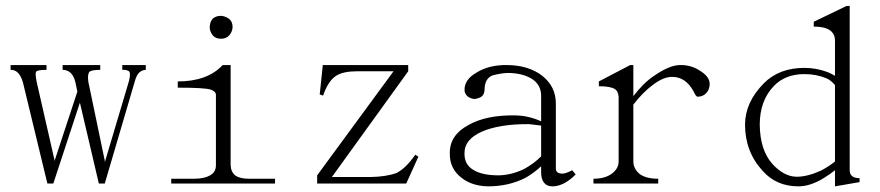

<svg xmlns="http://www.w3.org/2000/svg" viewBox="-20 -708 3040 663"><path d="M483.4 -466.8Q456.1 -465.8 446.3 -429.7L341.8 -74.2H321.3L255.9 -353.5L164.1 -74.2H143.6L59.6 -421.9Q46.9 -467.8 16.6 -466.8V-483.4H140.6V-466.8Q108.4 -466.8 104.5 -460Q100.6 -452.1 107.4 -421.9L168 -156.2V-151.4L247.1 -391.6L240.2 -424.8Q229.5 -466.8 196.3 -466.8V-483.4H326.2V-466.8Q295.9 -466.8 289.1 -460Q281.2 -452.1 285.2 -424.8L341.8 -153.3V-147.5L425.8 -429.7Q432.6 -459 423.8 -462.9Q415 -467.8 402.3 -466.8V-483.4H483.4Z M771.5 -642.6Q783.2 -632.8 783.2 -614.3Q782.2 -598.6 772.5 -586.9Q761.7 -574.2 743.2 -574.2Q724.6 -574.2 714.8 -585.9Q704.1 -599.6 704.1 -614.3Q705.1 -633.8 714.8 -643.6Q725.6 -653.3 743.2 -653.3Q758.8 -652.3 771.5 -642.6ZM793 -101.6Q809.6 -90.8 838.9 -90.8H929.7V-74.2H571.3V-90.8H650.4Q686.5 -90.8 707 -103.5Q725.6 -114.3 725.6 -137.7V-379.9Q725.6 -392.6 708 -398.4Q688.5 -405.3 593.8 -405.3V-426.8Q696.3 -426.8 749 -483.4H776.4V-137.7Q777.3 -114.3 793 -101.6Z M1258.8 -96.7Q1313.5 -97.7 1348.6 -110.4Q1380.9 -126 1414.1 -173.8L1424.8 -167L1382.8 -74.2H1075.2V-102.5L1338.9 -461.9H1212.9Q1165 -461.9 1140.6 -446.3Q1113.3 -428.7 1095.7 -377.9L1084 -381.8L1094.7 -483.4H1389.6V-461.9L1126 -96.7Z M1922.9 -108.4Q1932.6 -108.4 1956.1 -120.1L1967.8 -105.5Q1926.8 -64.5 1887.7 -64.5Q1869.1 -64.5 1859.4 -76.2Q1848.6 -88.9 1848.6 -112.3V-133.8Q1823.2 -110.4 1795.9 -94.7Q1737.3 -64.5 1666 -64.5Q1611.3 -65.4 1575.2 -92.8Q1532.2 -125 1533.2 -178.7Q1532.2 -241.2 1597.7 -276.4Q1658.2 -310.5 1754.9 -309.6Q1803.7 -309.6 1848.6 -289.1V-377Q1848.6 -416 1815.4 -436.5Q1782.2 -456.1 1732.4 -456.1Q1710 -455.1 1682.6 -448.2Q1653.3 -438.5 1653.3 -397.5Q1652.3 -379.9 1640.6 -373Q1627.9 -366.2 1616.2 -366.2Q1604.5 -368.2 1594.7 -375Q1584 -384.8 1584 -397.5Q1584 -433.6 1625 -457Q1668 -484.4 1732.4 -483.4Q1805.7 -482.4 1852.5 -446.3Q1899.4 -409.2 1899.4 -350.6V-126Q1899.4 -108.4 1922.9 -108.4ZM1642.6 -252.9Q1583 -225.6 1584 -178.7Q1583 -140.6 1613.3 -122.1Q1643.6 -102.5 1702.1 -102.5Q1747.1 -103.5 1791 -125Q1824.2 -143.6 1848.6 -168V-274.4L1807.6 -279.3Q1705.1 -280.3 1642.6 -252.9Z M2101.6 -401.4Q2085.9 -410.2 2047.9 -410.2V-426.8L2156.2 -483.4H2167V-376Q2202.1 -421.9 2237.3 -445.3Q2292 -483.4 2328.1 -483.4Q2368.2 -484.4 2401.4 -460.9Q2429.7 -442.4 2430.7 -418.9Q2430.7 -398.4 2418 -385.7Q2406.2 -374 2388.7 -374Q2382.8 -375 2376 -390.6Q2348.6 -442.4 2301.8 -442.4Q2271.5 -443.4 2233.4 -414.1Q2199.2 -388.7 2167 -346.7V-150.4Q2167 -126 2188.5 -107.4Q2210.9 -90.8 2252.9 -90.8V-74.2H2029.3V-90.8Q2069.3 -90.8 2092.8 -108.4Q2116.2 -126 2116.2 -150.4V-374Q2114.3 -394.5 2101.6 -401.4Z M2948.2 -92.8V-79.1L2863.3 -64.5V-120.1Q2847.7 -107.4 2827.1 -94.7Q2779.3 -64.5 2737.3 -64.5Q2661.1 -64.5 2614.3 -117.2Q2552.7 -183.6 2552.7 -277.3Q2552.7 -354.5 2617.2 -419.9Q2669.9 -473.6 2757.8 -473.6Q2798.8 -473.6 2837.9 -459Q2851.6 -453.1 2863.3 -446.3V-567.4Q2863.3 -616.2 2790 -616.2V-632.8L2903.3 -687.5H2914.1V-122.1Q2913.1 -92.8 2948.2 -92.8ZM2863.3 -414.1Q2849.6 -430.7 2834 -437.5Q2798.8 -452.1 2757.8 -452.1Q2691.4 -452.1 2652.3 -411.1Q2603.5 -360.4 2603.5 -277.3Q2604.5 -190.4 2646.5 -142.6Q2687.5 -97.7 2731.4 -97.7Q2768.6 -97.7 2815.4 -119.1Q2844.7 -134.8 2863.3 -150.4Z"/></svg>

Font: BabelStone Sani Yi
Style: Regular
Weight: 400
Designer: Andrew West
Foundry: BabelStone
Version: Version 1.00 November 22, 2015, initial release